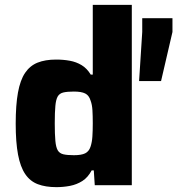

<svg xmlns="http://www.w3.org/2000/svg" viewBox="-20 -763 731 791"><path d="M212.3 8Q167.8 8 135.9 -4.1Q104.1 -16.1 84 -45.7Q63.8 -75.3 54.3 -126Q44.7 -176.7 44.7 -253.6Q44.7 -330.4 54 -381.7Q63.3 -432.9 83.3 -462.7Q103.4 -492.4 134.9 -505Q166.4 -517.6 211.3 -517.6Q241.4 -517.6 267.8 -512.7Q294.2 -507.9 316.1 -494.7Q338.1 -481.6 353.9 -455.6H362.2V-743H523V0H370.4L366.4 -61H357.6Q342.6 -32.3 319.4 -17.4Q296.1 -2.6 268.5 2.7Q241 8 212.3 8ZM284.4 -123.6Q315.2 -123.6 330.8 -131.3Q346.5 -139 353 -158.8Q359 -176.6 360.6 -200.1Q362.2 -223.6 362.2 -255Q362.2 -286.5 360.8 -309.2Q359.4 -331.9 353.4 -347.9Q346.9 -370 331 -377.9Q315.2 -385.8 284.4 -385.8Q257.1 -385.8 241.3 -382.1Q225.4 -378.4 217.9 -365.8Q210.5 -353.1 208.1 -326.8Q205.6 -300.6 205.6 -255Q205.6 -209.4 208.1 -182.9Q210.5 -156.4 217.9 -143.7Q225.4 -131 241.3 -127.3Q257.1 -123.6 284.4 -123.6ZM553 -428.9 566 -631.2V-688H690.5V-631.2L643.5 -428.9Z"/></svg>

Font: Saira Thin
Style: Regular
Weight: 100
Designer: Hector Gatti with collaboration of the Omnibus-Type team
Foundry: Omnibus-Type
Version: Version 1.101